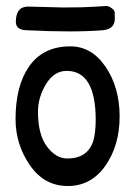

<svg xmlns="http://www.w3.org/2000/svg" viewBox="-20 -621 443 642"><path d="M74 -599 191 -596Q261 -596 295.5 -598.5Q330 -601 336.5 -601Q343 -601 353 -594Q363 -587 363.5 -580Q364 -573 364 -559Q364 -524 325 -520Q276 -516 211 -516Q146 -516 66 -520Q33 -522 33 -548Q33 -599 74 -599ZM215 -466Q287 -466 333.5 -397Q380 -328 380 -231.5Q380 -135 332.5 -67Q285 1 206.5 1Q128 1 80 -68.5Q32 -138 32 -223Q32 -332 76 -397Q123 -466 215 -466ZM203 -384Q161 -384 134 -340Q107 -296 107 -247Q107 -171 137 -131Q167 -91 205 -91Q273 -91 292 -150Q300 -178 300 -220Q300 -384 203 -384Z"/></svg>

Font: Patrick Hand
Style: Regular
Weight: 400
Designer: Patrick Wagesreiter
Foundry: Patrick Wagesreiter
Version: Version 1.003;PS 001.003;hotconv 1.0.70;makeotf.lib2.5.58329